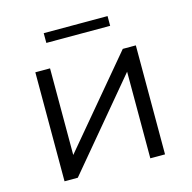

<svg xmlns="http://www.w3.org/2000/svg" viewBox="-102 -794 893 895"><g transform="rotate(-15 344.0 -346.0)"><path d="M186 -645V-692H494V-645ZM101 0V-526H172V-108L523 -526H586V0H515V-418L165 0Z"/></g></svg>

Font: mBank
Style: Regular
Weight: 400
Designer: Julieta Ulanovsky
Foundry: Julieta Ulanovsky
Version: Version 7.200;PS 007.200;hotconv 1.0.88;makeotf.lib2.5.64775